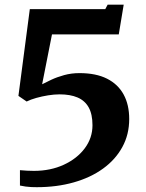

<svg xmlns="http://www.w3.org/2000/svg" viewBox="-20 -782 624 818"><path d="M65 -57Q80 -55.5 95.2 -54.8Q110.5 -54 124.5 -54Q195 -54 251.5 -80Q308 -106 341 -150Q374 -194 374 -248.5Q374 -295.5 357.8 -324.5Q341.5 -353.5 310.2 -366.8Q279 -380 234 -380Q211 -380 184.8 -375.8Q158.5 -371.5 134.5 -364.8Q110.5 -358 93.5 -349.5L58.5 -373.5L107 -743H428.5L438.5 -762H507L486 -635.5H201.5L159.5 -423Q174.5 -431 198.5 -442.2Q222.5 -453.5 253.2 -462Q284 -470.5 318.5 -470.5Q389 -470.5 436 -446.8Q483 -423 506.8 -379.2Q530.5 -335.5 530.5 -275Q530.5 -209 501.2 -155.5Q472 -102 419.2 -63.8Q366.5 -25.5 294.2 -5Q222 15.5 136.5 15.5Q125 15.5 113.2 15Q101.5 14.5 89.2 12.8Q77 11 65 8.5Z"/></svg>

Font: Merriweather 20pt
Style: Bold
Weight: 700
Version: Version 2.100